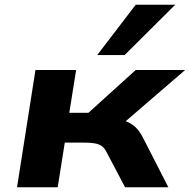

<svg xmlns="http://www.w3.org/2000/svg" viewBox="-20 -792 803 812"><path d="M52 0 130 -496H302L273 -315H354L554 -496H763L466 -240L456 -291Q488 -288 510.5 -280Q533 -272 551 -256Q569 -240 584 -211L692 0H509L432 -146Q423 -165 411.5 -173.5Q400 -182 382 -185.5Q364 -189 337 -189H254L224 0ZM391 -559 554 -772H721L507 -559Z"/></svg>

Font: Nunito Sans 10pt Expanded ExtraBold
Style: Italic
Weight: 800
Width: 7
Italic angle: -9°
Designer: Vernon Adams
Foundry: Vernon Adams
Version: Version 3.101;gftools[0.9.27]